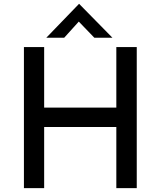

<svg xmlns="http://www.w3.org/2000/svg" viewBox="-20 -967 825 987"><path d="M683 -725V0H578V-314H207V0H103V-725H207V-414H578V-725ZM465 -773 385 -856 310 -773H218L386 -947H387L558 -773Z"/></svg>

Font: Reem Kufi Ink
Style: Regular
Weight: 400
Designer: Khaled Hosny
Version: Version 1.7